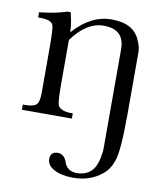

<svg xmlns="http://www.w3.org/2000/svg" viewBox="-76 -474 613 764"><g transform="rotate(10 230.5 -92.5)"><path d="M371 -306Q371 -386 287 -386Q218 -386 160 -306V-129Q160 -50 167 -40Q180 -21 220 -21H226V0H24V-21H32Q67 -21 78.5 -32Q90 -43 90 -80V-265Q90 -345 84 -355Q75 -373 32 -373H24V-394Q82 -400 125 -413L134 -416H148Q152 -400 155.5 -381Q159 -362 160 -337Q230 -416 314 -416Q405 -416 430 -351Q441 -327 441 -308V-57Q441 98 425 136Q413 172 387 192Q340 231 271 231Q223 231 194 215Q165 199 165 174Q165 144 195 144Q217 144 229 168L233 179Q246 210 282 210Q326 210 348 180Q364 158 369 116Q371 110 371 92Z"/></g></svg>

Font: New Athena Unicode
Style: Regular
Weight: 400
Designer: J. Rusten 1997; rev. by R. Hancock 2001, 2002, rev. by D. Mastronarde 2002-2021
Foundry: GreekKeys New Athena Unicode
Version: Version 5.008